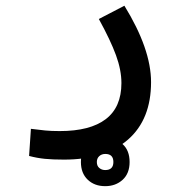

<svg xmlns="http://www.w3.org/2000/svg" viewBox="-20 -322 626 664"><path d="M201.2 230Q162.1 230 135 227.3Q107.9 224.6 80.6 217.3L86.9 123.5Q114.7 127 136 129.2Q157.2 131.3 186.5 131.3Q291.5 131.3 345.7 90.1Q399.9 48.8 399.9 -34.7Q399.9 -79.6 381.1 -131.1Q362.3 -182.6 321.8 -256.3L410.2 -302.2Q502.4 -152.3 502.4 -38.1Q502.4 90.8 423.1 160.4Q343.8 230 201.2 230ZM343.8 321.8Q306.6 321.8 283.2 299.3Q259.8 276.9 259.8 238.3Q259.8 200.2 283.9 177.5Q308.1 154.8 343.8 154.8Q379.9 154.8 404.1 176.5Q428.2 198.2 428.2 238.3Q428.2 277.8 404.1 299.8Q379.9 321.8 343.8 321.8ZM343.8 266.1Q372.1 266.1 372.1 238.3Q372.1 210.4 344.2 210.4Q331.5 210.4 323.2 218Q314.9 225.6 314.9 238.3Q314.9 252 323.5 259Q332 266.1 343.8 266.1Z"/></svg>

Font: CaskaydiaCove NFP
Style: Regular
Weight: 400
Designer: Aaron Bell
Foundry: Saja Typeworks
Version: Version 2111.001; VTT 6.35;Nerd Fonts 3.1.1